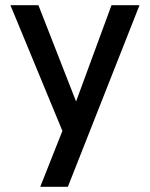

<svg xmlns="http://www.w3.org/2000/svg" viewBox="-20 -513 576 737"><path d="M240.5 204H134.5L219.5 -10.5L20 -493H127.5L272 -123.5L408 -493H515.5Z"/></svg>

Font: Acari Sans Neue SemiBold
Style: Regular
Weight: 600
Designer: Alfredo Marco Pradil (font), Cristiano Sobral (main changes)
Foundry: Hanken Design Co. (font), Cristiano Sobral (main changes)
Version: Version 2.459;March 19, 2022;FontCreator 14.0.0.2808 64-bit;